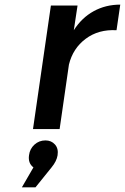

<svg xmlns="http://www.w3.org/2000/svg" viewBox="-20 -556 538 827"><path d="M74.2 251 124 165Q100.1 147 105 112.8Q108.4 85 128.4 66.9Q148.4 48.8 175.8 48.8Q201.2 48.8 216.8 66.4Q232.4 84 228 112.8Q224.1 138.2 202.1 165L132.8 251ZM122.1 0 199.2 -532.2H314L297.9 -425.8Q332 -479.5 383.5 -507.8Q435.1 -536.1 498 -536.1L481.9 -425.8Q404.3 -430.2 349.1 -388.9Q293.9 -347.7 276.9 -277.8L236.8 0Z"/></svg>

Font: Trueno
Style: Italic
Weight: 400
Designer: Julieta Ulanovsky
Foundry: Julieta Ulanovsky
Version: Version 3.001b | FøM Fix